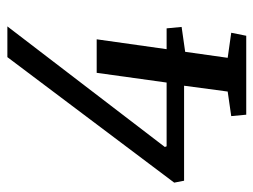

<svg xmlns="http://www.w3.org/2000/svg" viewBox="-105 -596 701 531"><g transform="rotate(-90 245.5 -330.5)"><path d="M412.1 0H193.8L189.9 -41.5L257.8 -51.3L273.9 -171.9H11.2L5.9 -199.2L353 -660.6H438L104.5 -225.1L106.4 -220.2H282.7L309.6 -413.6H402.3L375 -220.2H432.6L436.5 -178.7L367.7 -168.9L351.1 -51.3L420.4 -41.5Z"/></g></svg>

Font: NoticiaText-Italic
Style: Italic
Weight: 400
Italic angle: -8°
Designer: JM Sole
Foundry: JM Sole
Version: Version 1.003